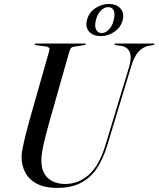

<svg xmlns="http://www.w3.org/2000/svg" viewBox="-20 -914 780 944"><path d="M498.5 -201 615 -585.5Q629 -634 617.2 -659Q605.5 -684 576 -688.5L550 -692Q545.5 -692.5 544.2 -693.5Q543 -694.5 543 -696.5Q543 -698 544.5 -699Q546 -700 548.5 -700H735Q737.5 -700 738.5 -699.2Q739.5 -698.5 739.5 -697Q739.5 -695.5 738.2 -694.5Q737 -693.5 733 -692.5L707 -688Q681.5 -682 660.2 -658.8Q639 -635.5 624 -584L508.5 -203Q486.5 -129 453.2 -82Q420 -35 372.8 -12.5Q325.5 10 261 10Q202.5 10 163.2 -9.8Q124 -29.5 104.8 -64.8Q85.5 -100 86 -146Q86.5 -161.5 92.5 -191.5Q98.5 -221.5 107.5 -256.8Q116.5 -292 125 -323L222.5 -665.5Q225 -674.5 220.8 -679.2Q216.5 -684 209 -685L157.5 -692Q153.5 -692.5 152 -693.5Q150.5 -694.5 150.5 -696.5Q150.5 -698 152 -699Q153.5 -700 156 -700H398Q402 -700 402 -697Q402 -695.5 400.8 -694.5Q399.5 -693.5 395.5 -692.5L341 -684Q333.5 -683 329 -677.8Q324.5 -672.5 320 -657.5L225 -322.5Q204 -248.5 194 -203Q184 -157.5 183.5 -129Q182.5 -69 214.8 -39.2Q247 -9.5 301.5 -9.5Q365.5 -9.5 416.8 -54.8Q468 -100 498.5 -201ZM475.5 -736.5Q438.5 -736.5 418.5 -758.2Q398.5 -780 407.5 -815.5Q416.5 -851 447.5 -872.8Q478.5 -894.5 515.5 -894.5Q552.5 -894.5 572.2 -872.2Q592 -850 583.5 -815.5Q574.5 -780.5 543.5 -758.5Q512.5 -736.5 475.5 -736.5ZM512 -879Q493.5 -879 476.5 -862.8Q459.5 -846.5 451.5 -815.5Q444 -785.5 452.5 -768.5Q461 -751.5 479.5 -751.5Q498.5 -751.5 515.2 -768.5Q532 -785.5 539 -815.5Q547 -846 539 -862.5Q531 -879 512 -879Z"/></svg>

Font: Fraunces 120pt
Style: Italic
Weight: 400
Italic angle: -16°
Version: Version 1.000;[b76b70a41]